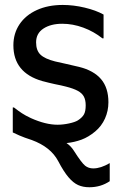

<svg xmlns="http://www.w3.org/2000/svg" viewBox="-20 -579 486 792"><path d="M82.5 -11.2Q63 -18.1 32.7 -32.7V-135.7H37.6Q55.7 -121.6 70.1 -112.1Q84.5 -102.5 107.4 -91.8Q168 -64.5 217.3 -64.5Q239.7 -64.5 264.6 -69.8Q289.6 -75.2 301.3 -82.5Q319.3 -94.2 326.4 -107.2Q333.5 -120.1 333.5 -144.5Q333.5 -166.5 325.9 -180.7Q318.4 -194.8 300.8 -204.3Q283.2 -213.9 252.4 -221.7Q233.9 -226.6 206.5 -231.9Q183.6 -236.8 154.3 -244.6Q35.2 -278.8 35.2 -392.1Q35.2 -440.9 60.5 -478.8Q85.9 -516.6 132.1 -537.6Q178.2 -558.6 238.8 -558.6Q283.2 -558.6 329.3 -547.6Q375.5 -536.6 407.2 -519V-420.9H402.3Q366.7 -449.2 323.5 -465.1Q280.3 -481 236.8 -481Q189.5 -481 159.2 -461.2Q128.9 -441.4 128.9 -404.3Q128.9 -371.1 146.7 -353.8Q164.6 -336.4 207 -325.7Q228.5 -320.3 252.9 -315.4Q263.7 -313.5 292.5 -306.2L305.7 -303.2Q366.7 -288.1 397 -252.4Q427.2 -216.8 427.2 -157.2Q427.2 -121.6 413.1 -90.1Q398.9 -58.6 372.6 -36.6Q345.2 -13.7 316.2 -2.9Q287.1 7.8 254.4 11.2Q272.5 23.4 284.2 42Q316.4 92.8 331.1 104.5Q345.2 115.7 364.7 115.7Q395.5 115.7 432.6 93.8V168.5Q395.5 193.4 348.6 193.4Q322.3 193.4 302.2 184.3Q282.2 175.3 262.5 152.1Q242.7 128.9 220.2 85.9Q189.5 27.3 110.8 -1.5Z"/></svg>

Font: SG Kara Bold
Style: Regular
Weight: 400
Designer: Damoon Khanjanzadeh
Version: Version 1.000